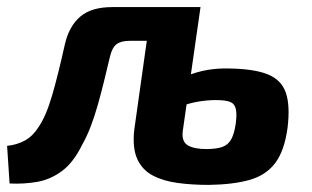

<svg xmlns="http://www.w3.org/2000/svg" viewBox="-38 -514 879 541"><path d="M514 -494 501 -399H328Q303 -399 290.5 -389.5Q278 -380 272 -355Q263 -317 254.5 -282.5Q246 -248 237 -216.5Q228 -185 217.5 -157.5Q207 -130 194 -107Q169 -56 136.5 -32Q104 -8 66.5 -1.5Q29 5 -11 3L-18 -103Q10 -106 32 -118Q54 -130 70 -155Q81 -171 90.5 -193Q100 -215 108.5 -244Q117 -273 126 -309Q135 -345 145 -390Q157 -441 188.5 -467.5Q220 -494 278 -494ZM527 -494 477 -145Q475 -129 479 -119Q483 -109 492 -104Q501 -99 514 -96.5Q527 -94 543 -94Q572 -94 588.5 -100Q605 -106 613.5 -121.5Q622 -137 626 -164Q630 -192 626.5 -207Q623 -222 610 -227Q597 -232 570 -232Q548 -232 522.5 -228Q497 -224 467.5 -213Q438 -202 401 -179L415 -264Q453 -286 485 -299Q517 -312 547 -317Q577 -322 608 -321Q678 -320 716.5 -304.5Q755 -289 767.5 -252.5Q780 -216 772 -152Q763 -88 737 -54Q711 -20 665 -7Q619 6 550 7Q503 7 462.5 1.5Q422 -4 392.5 -19.5Q363 -35 349 -65.5Q335 -96 340 -146L389 -494Z"/></svg>

Font: Exo 2
Style: Bold Italic
Weight: 700
Italic angle: -8°
Designer: Natanael Gama
Foundry: Natanael Gama
Version: Version 2.010